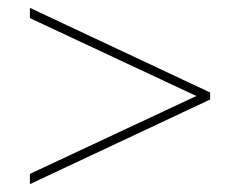

<svg xmlns="http://www.w3.org/2000/svg" viewBox="-20 -606 610 488"><path d="M56 -164V-138L514 -353V-371L56 -586V-560L479 -362Z"/></svg>

Font: Noto Sans Canadian Aboriginal Thin
Style: Regular
Weight: 100
Designer: Monotype Design Team, Typotheque's Kevin King
Foundry: Monotype Imaging Inc.
Version: Version 2.004